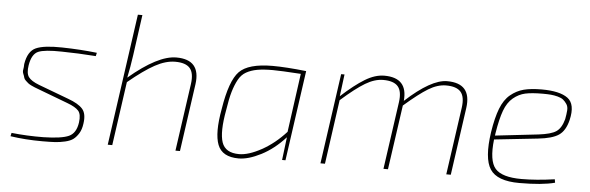

<svg xmlns="http://www.w3.org/2000/svg" viewBox="-47 -852 3125 1017"><g transform="rotate(5 1515.5 -344.0)"><path d="M318 -201 159 -261Q146 -266 138 -269Q130 -272 119 -277.5Q108 -283 102.5 -287.5Q97 -292 88.5 -300Q80 -308 78.5 -315.5Q77 -323 72 -334.5Q67 -346 69.5 -358Q72 -370 72 -387Q83 -456 125.5 -475Q168 -494 264 -492Q364 -490 450 -480L446 -462Q351 -469 265 -470Q173 -472 139.5 -457.5Q106 -443 96 -383Q89 -340 103.5 -320Q118 -300 160 -284L320 -224Q375 -204 397.5 -178.5Q420 -153 412 -100Q408 -69 395.5 -48.5Q383 -28 367.5 -16Q352 -4 324 2.5Q296 9 270.5 10.5Q245 12 203 12Q112 12 33 0L37 -18Q120 -9 207 -10Q304 -12 342 -29.5Q380 -47 388 -104Q394 -148 377.5 -166.5Q361 -185 318 -201Z M673 -700 643 -484Q634 -420 622 -363Q774 -492 872 -492Q1003 -492 985 -360L934 0H910L961 -359Q969 -417 946.5 -443Q924 -469 868 -469Q818 -469 761 -438Q704 -407 622 -339L574 0H550L649 -700Z M1477 0 1492 -122Q1433 -57 1365.5 -22.5Q1298 12 1247 12Q1159 12 1135 -50Q1111 -112 1135 -242Q1159 -393 1207 -442.5Q1255 -492 1384 -492Q1455 -492 1563 -480L1495 0ZM1493 -151 1536 -463Q1427 -470 1387 -470Q1336 -470 1303.5 -464Q1271 -458 1246 -444Q1221 -430 1205.5 -401.5Q1190 -373 1179 -335.5Q1168 -298 1159 -238Q1137 -119 1155.5 -65Q1174 -11 1247 -11Q1297 -11 1365.5 -48.5Q1434 -86 1493 -151Z M1767 -480 1752 -363Q1822 -427 1875.5 -459.5Q1929 -492 1978 -492Q2104 -492 2092 -368Q2227 -492 2312 -492Q2443 -492 2425 -360L2374 0H2350L2401 -359Q2409 -417 2386.5 -443Q2364 -469 2308 -469Q2263 -469 2214.5 -439.5Q2166 -410 2089 -343L2040 0H2016L2067 -359Q2075 -417 2052.5 -443Q2030 -469 1974 -469Q1929 -469 1879.5 -439.5Q1830 -410 1753 -342L1705 0H1681L1749 -480Z M2925 -24 2928 -6Q2861 12 2739 12Q2621 12 2583.5 -45.5Q2546 -103 2567 -244Q2579 -321 2598 -370Q2617 -419 2649 -445.5Q2681 -472 2719 -482Q2757 -492 2815 -492Q2911 -492 2953.5 -460.5Q2996 -429 2976 -344Q2962 -286 2927.5 -262.5Q2893 -239 2817 -231L2586 -206Q2573 -92 2609 -51Q2645 -10 2749 -10Q2827 -10 2925 -24ZM2589 -227 2818 -253Q2885 -261 2912 -279.5Q2939 -298 2952 -346Q2957 -373 2958.5 -393Q2960 -413 2951 -426.5Q2942 -440 2931.5 -448.5Q2921 -457 2902 -462Q2883 -467 2865 -468.5Q2847 -470 2822 -470Q2764 -470 2729.5 -462.5Q2695 -455 2665.5 -430.5Q2636 -406 2619.5 -361Q2603 -316 2591 -241Z"/></g></svg>

Font: Ezarion Thin
Style: Italic
Weight: 250
Italic angle: -8°
Designer: Natanael Gama
Version: Version 1.001;PS 001.001;hotconv 1.0.70;makeotf.lib2.5.58329